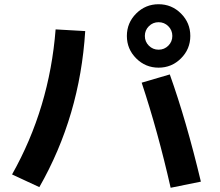

<svg xmlns="http://www.w3.org/2000/svg" viewBox="-20 -850 1040 908"><path d="M650 -459 783 -498Q861 -280 930 9L787 38Q727 -227 650 -459ZM243 -711 383 -703Q358 -301 166 35L37 -25Q214 -339 243 -711ZM836 -786Q880 -742 880 -680Q880 -618 836 -574Q792 -530 730 -530Q668 -530 624 -574Q580 -618 580 -680Q580 -742 624 -786Q668 -830 730 -830Q792 -830 836 -786ZM776 -634Q795 -653 795 -680Q795 -707 776 -726Q757 -745 730 -745Q703 -745 684 -726Q665 -707 665 -680Q665 -653 684 -634Q703 -615 730 -615Q757 -615 776 -634Z"/></svg>

Font: M PLUS 1p
Style: Bold
Weight: 700
Version: Version 1.062